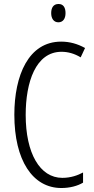

<svg xmlns="http://www.w3.org/2000/svg" viewBox="-20 -934 471 964"><path d="M274 -914C248 -914 237 -895 237 -868C237 -841 250 -822 273 -822C296 -822 309 -840 309 -868C309 -895 299 -914 274 -914ZM289 -674C321 -674 354 -665 385 -646L407 -693C369 -714 330 -725 287 -725C123 -725 52 -555 52 -358C52 -129 144 10 288 10C330 10 369 0 397 -17V-68C371 -54 336 -41 293 -41C180 -41 109 -165 109 -357C109 -521 159 -674 289 -674Z"/></svg>

Font: Noto Sans Gurmukhi UI ExtraCondensed Light
Style: Regular
Weight: 300
Width: 2
Designer: Jelle Bosma - Monotype Design Team
Foundry: Monotype Imaging Inc.
Version: Version 2.004